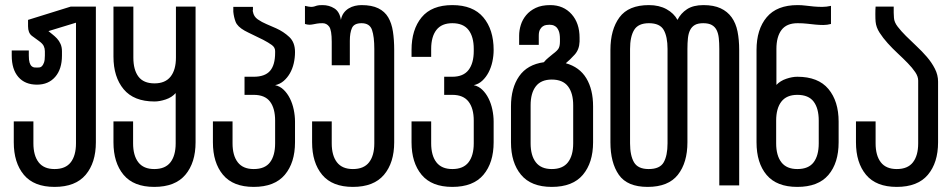

<svg xmlns="http://www.w3.org/2000/svg" viewBox="-20 -727 3733 753"><path d="M356 -701V-169Q356 -89 316 -41.5Q276 6 194 6Q113 6 73.5 -41.5Q34 -89 34 -169V-251H111V-165Q111 -117 131.5 -90.5Q152 -64 194 -64Q237 -64 257.5 -90.5Q278 -117 278 -165V-638L170 -605Q177 -599 186 -592Q195 -585 203.5 -576Q212 -567 217.5 -554.5Q223 -542 223 -526V-509Q223 -456 196.5 -425.5Q170 -395 125 -395Q78 -395 52 -425Q26 -455 26 -509V-529H93V-509Q93 -491 96 -481.5Q99 -472 104 -467.5Q109 -463 114.5 -462.5Q120 -462 125 -462Q129 -462 134.5 -462.5Q140 -463 144.5 -467.5Q149 -472 152.5 -481.5Q156 -491 156 -509V-526Q156 -537 151.5 -546.5Q147 -556 133 -566Q120 -575 105 -586.5Q90 -598 90 -624V-649L257 -701Z M747 -701V-169Q747 -89 707 -41.5Q667 6 585 6Q504 6 464.5 -41.5Q425 -89 425 -169V-251H502V-165Q502 -117 522.5 -90.5Q543 -64 585 -64Q628 -64 648.5 -90.5Q669 -117 669 -165V-362Q654 -345 630 -337Q606 -329 586 -329Q505 -329 465 -377Q425 -425 425 -505V-701H503V-501Q503 -453 523 -426.5Q543 -400 586 -400Q628 -400 649 -426.5Q670 -453 670 -501V-701Z M1059 -393Q1078 -389 1092.5 -375Q1107 -361 1117 -341Q1127 -321 1132 -297Q1137 -273 1137 -250V-169Q1137 -89 1097 -41.5Q1057 6 975 6Q894 6 854.5 -41.5Q815 -89 815 -169V-251H892V-165Q892 -117 912.5 -90.5Q933 -64 975 -64Q1019 -64 1039 -90.5Q1059 -117 1059 -165V-254Q1059 -302 1039 -328.5Q1019 -355 975 -355H939V-426H975Q1019 -426 1039 -449Q1059 -472 1059 -520V-527Q1059 -541 1046 -550.5Q1033 -560 1012 -571Q1006 -574 995.5 -579Q985 -584 974 -589.5Q963 -595 953.5 -599.5Q944 -604 939 -607Q911 -623 904 -641.5Q897 -660 895 -681V-700H972V-688Q971 -686 971 -685Q971 -683 972 -681Q975 -662 991 -651Q1007 -640 1025 -632.5Q1043 -625 1063 -616Q1092 -603 1114.5 -582Q1137 -561 1137 -523Q1137 -500 1132 -478.5Q1127 -457 1117 -439.5Q1107 -422 1092.5 -409.5Q1078 -397 1059 -393Z M1398 -707Q1438 -707 1463.5 -694.5Q1489 -682 1502.5 -659Q1516 -636 1521 -603.5Q1526 -571 1526 -531V-169Q1526 -89 1486 -41.5Q1446 6 1364 6Q1283 6 1243.5 -41.5Q1204 -89 1204 -169V-251H1281V-165Q1281 -117 1301.5 -90.5Q1322 -64 1364 -64Q1407 -64 1427.5 -90.5Q1448 -117 1448 -165V-535Q1448 -583 1439 -609.5Q1430 -636 1398 -636Q1369 -636 1360.5 -617.5Q1352 -599 1352 -567V-471H1281V-563Q1281 -609 1271 -622.5Q1261 -636 1245 -636Q1232 -636 1223.5 -634.5Q1215 -633 1207.5 -631.5Q1200 -630 1193 -630Q1186 -630 1176 -633V-704Q1193 -700 1200 -700Q1207 -700 1212 -701.5Q1217 -703 1223 -705Q1229 -707 1245 -707Q1271 -707 1291.5 -694Q1312 -681 1317 -649Q1320 -665 1328 -676Q1336 -687 1347.5 -694Q1359 -701 1372 -704Q1385 -707 1398 -707Z M1916 -531Q1916 -508 1911 -485Q1906 -462 1896 -443Q1886 -424 1871.5 -410.5Q1857 -397 1838 -393Q1857 -389 1871.5 -375Q1886 -361 1896 -341Q1906 -321 1911 -297Q1916 -273 1916 -250V-169Q1916 -89 1876 -41.5Q1836 6 1754 6Q1673 6 1633.5 -41.5Q1594 -89 1594 -169V-251H1671V-165Q1671 -117 1691.5 -90.5Q1712 -64 1754 -64Q1797 -64 1817.5 -90.5Q1838 -117 1838 -165V-254Q1838 -302 1817.5 -328.5Q1797 -355 1754 -355H1722V-426H1754Q1797 -426 1817.5 -452.5Q1838 -479 1838 -527V-535Q1838 -583 1817.5 -609.5Q1797 -636 1754 -636Q1712 -636 1691.5 -609.5Q1671 -583 1671 -535V-504H1594V-531Q1594 -611 1633.5 -659Q1673 -707 1754 -707Q1835 -707 1875.5 -659Q1916 -611 1916 -531Z M2228 -314Q2228 -362 2207.5 -388.5Q2187 -415 2144 -415Q2102 -415 2081.5 -388.5Q2061 -362 2061 -314V-165Q2061 -117 2081.5 -90.5Q2102 -64 2144 -64Q2187 -64 2207.5 -90.5Q2228 -117 2228 -165ZM2199 -479Q2253 -464 2279.5 -420Q2306 -376 2306 -310V-169Q2306 -89 2266 -41.5Q2226 6 2144 6Q2063 6 2023.5 -41.5Q1984 -89 1984 -169V-310Q1984 -382 2016 -428Q2048 -474 2113 -483Q2121 -493 2130.5 -500.5Q2140 -508 2148 -515Q2167 -529 2171.5 -538.5Q2176 -548 2176 -564V-574Q2176 -595 2171 -606.5Q2166 -618 2159 -623Q2152 -628 2145.5 -629Q2139 -630 2135 -630Q2130 -630 2122.5 -629Q2115 -628 2108.5 -623.5Q2102 -619 2097.5 -610.5Q2093 -602 2093 -587V-551H2016V-587Q2016 -608 2022.5 -629Q2029 -650 2043.5 -667.5Q2058 -685 2081 -696Q2104 -707 2138 -707Q2190 -707 2222 -671Q2253 -636 2253 -579V-564Q2252 -533 2234 -513Q2216 -493 2199 -479Z M2598 -535Q2598 -583 2583 -609.5Q2568 -636 2525 -636Q2483 -636 2467 -609.5Q2451 -583 2451 -535V-165Q2451 -117 2466.5 -90.5Q2482 -64 2524 -64Q2568 -64 2583 -90.5Q2598 -117 2598 -165ZM2739 -707Q2779 -707 2806 -694.5Q2833 -682 2849.5 -659Q2866 -636 2872.5 -603.5Q2879 -571 2879 -531V0H2801V-535Q2801 -559 2799 -577.5Q2797 -596 2790.5 -609Q2784 -622 2771.5 -629Q2759 -636 2738 -636Q2717 -636 2705 -629Q2693 -622 2686.5 -609Q2680 -596 2678 -577.5Q2676 -559 2676 -535V-169Q2676 -89 2638.5 -41.5Q2601 6 2520 6Q2440 6 2407 -41.5Q2374 -89 2374 -169V-531Q2374 -611 2409.5 -659Q2445 -707 2525 -707Q2565 -707 2594 -691Q2623 -675 2637 -649Q2650 -675 2674.5 -691Q2699 -707 2739 -707Z M3191 -254Q3191 -302 3171 -328.5Q3151 -355 3107 -355Q3065 -355 3044.5 -328.5Q3024 -302 3024 -254V-165Q3024 -117 3044.5 -90.5Q3065 -64 3107 -64Q3151 -64 3171 -90.5Q3191 -117 3191 -165ZM3107 -426Q3189 -426 3229 -378Q3269 -330 3269 -250V-169Q3269 -88 3229 -41Q3189 6 3107 6Q3026 6 2986.5 -41Q2947 -88 2947 -169V-531Q2947 -612 2987 -659.5Q3027 -707 3108 -707Q3124 -707 3139.5 -705Q3155 -703 3171.5 -701.5Q3188 -700 3205 -700Q3221 -700 3239 -704V-633Q3224 -629 3209 -629Q3194 -629 3178.5 -630.5Q3163 -632 3146 -634Q3129 -636 3108 -636Q3065 -636 3045 -609.5Q3025 -583 3025 -535V-394Q3040 -410 3063.5 -418Q3087 -426 3107 -426Z M3485 -701V-677Q3485 -666 3486 -657Q3487 -640 3500.5 -622.5Q3514 -605 3533 -586Q3552 -567 3574 -546.5Q3596 -526 3615 -504Q3634 -482 3646.5 -457.5Q3659 -433 3659 -407V-169Q3659 -89 3619 -41.5Q3579 6 3497 6Q3416 6 3376.5 -41.5Q3337 -89 3337 -169V-251H3414V-165Q3414 -117 3434.5 -90.5Q3455 -64 3497 -64Q3540 -64 3560.5 -90.5Q3581 -117 3581 -165V-411Q3581 -427 3569.5 -444Q3558 -461 3540 -479.5Q3522 -498 3501 -517.5Q3480 -537 3461.5 -557.5Q3443 -578 3429.5 -599Q3416 -620 3414 -642Q3413 -653 3413 -672Q3413 -690 3414 -701Z"/></svg>

Font: Bebas Neue Regular
Style: Regular
Weight: 400
Designer: Ryoichi Tsunekawa & LGV (GE)
Foundry: Free Software Foundation, Inc.
Version: Version 1.003 August 13, 2016